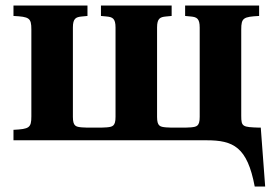

<svg xmlns="http://www.w3.org/2000/svg" viewBox="-20 -510 991 698"><path d="M29 0H731C828 0 879 24 906 168H944L928 -46H922C862 -48 857 -49 857 -89V-403C857 -445 865 -449 922 -452V-490H653V-452L674 -450C695 -448 706 -443 706 -410V-85C706 -51 695 -49 674 -47L653 -46H604L583 -47C562 -49 551 -51 551 -85V-410C551 -443 562 -448 583 -450L604 -452V-490H347V-452L368 -450C389 -448 400 -443 400 -410V-85C400 -51 389 -49 368 -47L347 -46H298L277 -47C256 -49 245 -51 245 -85V-410C245 -443 256 -448 277 -450L298 -452V-490H29V-452C86 -449 94 -445 94 -403V-87C94 -45 86 -41 29 -38Z"/></svg>

Font: Heuristica
Style: Bold
Weight: 700
Version: Version 1.0.1